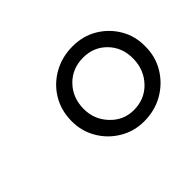

<svg xmlns="http://www.w3.org/2000/svg" viewBox="-75 -917 553 553"><g transform="rotate(-45 201.5 -640.5)"><path d="M248 -490.5Q207 -490.5 173 -511Q139 -531.5 119.5 -565.5Q100 -599.5 100.5 -640Q101 -683 121.5 -716.8Q142 -750.5 177 -770Q212 -789.5 255 -789.5Q297.5 -789.5 331 -769.5Q364.5 -749.5 384.2 -715.8Q404 -682 403 -640Q403 -598.5 382.2 -564.5Q361.5 -530.5 326.5 -510.5Q291.5 -490.5 248 -490.5ZM250 -534.5Q294.5 -534.5 323.8 -565.2Q353 -596 353.5 -640Q354.5 -685 325.8 -715Q297 -745 253.5 -745Q209 -745 179.8 -715.2Q150.5 -685.5 150 -640Q149.5 -597 178.8 -565.8Q208 -534.5 250 -534.5Z"/></g></svg>

Font: Merriweather 60pt Light
Style: Italic
Weight: 300
Italic angle: -7.8°
Version: Version 2.101